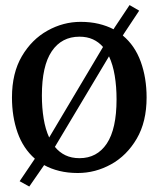

<svg xmlns="http://www.w3.org/2000/svg" viewBox="-20 -654 610 738"><path d="M92.5 63 55.5 42.5 114 -44Q69 -83.5 47.5 -144.5Q26 -205.5 26 -279.5Q26 -373 64 -437.8Q102 -502.5 162.5 -536.2Q223 -570 290 -570Q327.5 -570 359 -562.5Q390.5 -555 416.5 -541.5L420 -547.5L478 -634.5L515 -613L457 -525.5L452 -517.5Q498.5 -479 521 -416.8Q543.5 -354.5 543.5 -279.5Q543.5 -185.5 505.5 -120.8Q467.5 -56 407 -22.5Q346.5 11 279 11Q240.5 11 208 3Q175.5 -5 149.5 -19.5L149 -18.5ZM141 -287Q141 -239.5 147.8 -198.2Q154.5 -157 169 -125.5L376 -473.5Q359.5 -492.5 337 -502.8Q314.5 -513 285.5 -513Q217 -513 179 -457Q141 -401 141 -287ZM285.5 -46Q353 -46 390.5 -102.2Q428 -158.5 428 -272Q428 -321 421 -363.2Q414 -405.5 399 -437.5L191 -89.5Q208 -68.5 231.5 -57.2Q255 -46 285.5 -46Z"/></svg>

Font: Merriweather
Style: Regular
Weight: 400
Designer: Eben Sorkin
Foundry: Eben Sorkin
Version: Version 2.100; ttfautohint (v1.7.19-72a1) -l 8 -r 50 -G 200 